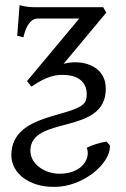

<svg xmlns="http://www.w3.org/2000/svg" viewBox="-20 -482 489 746"><path d="M407 87V83L394 68C362 73 339 82 317 92C320 99 321 106 321 113C321 145 292 193 210 193C155 193 98 156 98 104C98 -36 391 46 391 -137C391 -219 318 -240 274 -240C260 -240 245 -239 227 -234L393 -433L381 -454H115C103 -454 79 -455 56 -462L47 -343L71 -337C79 -372 94 -410 128 -410H288L85 -167L94 -156C97 -150 100 -147 103 -146C164 -188 199 -191 223 -191C301 -191 317 -147 317 -117C317 -108 316 -100 314 -93C291 -22 24 -51 24 121C24 192 95 244 186 244H193C300 244 407 157 407 87Z"/></svg>

Font: Temporarium
Style: Regular
Weight: 400
Version: Version 1.1